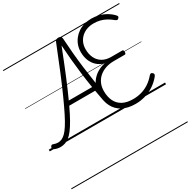

<svg xmlns="http://www.w3.org/2000/svg" viewBox="-287 -1236 1944 1958"><g transform="rotate(-30 684.5 -257.5)"><path d="M119 17Q98 17 81 13Q64 9 48 2Q40 -2 35.5 -9.5Q31 -17 35 -30Q40 -42 47.5 -46Q55 -50 63 -47Q79 -41 92.5 -38Q106 -35 119 -35Q141 -35 162.5 -44Q184 -53 207.5 -75.5Q231 -98 258.5 -140.5Q286 -183 319.5 -249.5Q353 -316 396 -411Q439 -506 492.5 -635Q546 -764 613 -933Q619 -949 629 -955Q639 -961 655 -961Q673 -961 682.5 -953Q692 -945 693 -925Q698 -840 706 -750Q714 -660 726 -567.5Q738 -475 752.5 -381.5Q767 -288 785 -195Q788 -183 783 -177Q778 -171 764 -167Q751 -165 743 -168.5Q735 -172 732 -183Q726 -214 721 -244Q716 -274 710 -304H405Q367 -223 335 -166.5Q303 -110 275.5 -74Q248 -38 222.5 -18.5Q197 1 171.5 9Q146 17 119 17ZM427 -352H702Q687 -442 676 -531Q665 -620 657 -706.5Q649 -793 644 -875Q578 -706 524.5 -576.5Q471 -447 427 -352ZM1003 19Q912 19 850.5 -14Q789 -47 757.5 -108Q726 -169 726 -252Q726 -299 740.5 -339Q755 -379 782.5 -411Q810 -443 848 -465Q886 -487 933 -497Q881 -513 847.5 -544.5Q814 -576 797 -620.5Q780 -665 780 -717Q780 -760 793 -797Q806 -834 830 -864.5Q854 -895 886 -916.5Q918 -938 958 -949.5Q998 -961 1042 -961Q1086 -961 1129.5 -950Q1173 -939 1212 -916.5Q1251 -894 1281 -862Q1290 -853 1292 -844Q1294 -835 1281 -823Q1273 -815 1264 -817Q1255 -819 1244 -828Q1213 -854 1180 -872Q1147 -890 1112 -898.5Q1077 -907 1039 -907Q995 -907 958 -893.5Q921 -880 894 -855Q867 -830 852 -795.5Q837 -761 837 -718Q837 -660 858.5 -615.5Q880 -571 922 -546Q964 -521 1025 -521H1154Q1162 -521 1166 -515Q1170 -509 1170 -496Q1170 -483 1166 -477Q1162 -471 1154 -471H1028Q974 -471 929.5 -456Q885 -441 852.5 -412.5Q820 -384 802.5 -344.5Q785 -305 785 -256Q785 -188 809 -138.5Q833 -89 881.5 -62.5Q930 -36 1005 -36Q1056 -36 1102.5 -49Q1149 -62 1191.5 -89.5Q1234 -117 1271 -161Q1282 -172 1289.5 -173.5Q1297 -175 1307 -167Q1318 -158 1318.5 -149Q1319 -140 1309 -126Q1271 -79 1222 -46.5Q1173 -14 1117.5 2.5Q1062 19 1003 19ZM0 436H1369V446H0ZM0 -20H1369V0H0ZM0 -505H1369V-500H0ZM0 -956H1369V-946H0Z"/></g></svg>

Font: Playwrite HU Guides
Style: Regular
Weight: 400
Designer: Veronika Burian, José Scaglione
Foundry: TypeTogether
Version: Version 1.003